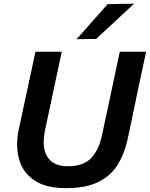

<svg xmlns="http://www.w3.org/2000/svg" viewBox="-20 -988 797 1021"><path d="M331 12.5Q223 12.5 161.5 -29.8Q100 -72 81 -143Q71 -179.5 71 -220.5Q71 -258 79.5 -299Q85.5 -327 96 -374.5Q106 -421.5 117 -473.5Q132 -542 144 -598Q156 -654 168.5 -713H308.5Q296 -654 284 -598.5Q272 -542.5 257.5 -474L219.5 -295.5Q212.5 -263 212.5 -234Q212.5 -215 215.5 -197.5Q223.5 -154 254.2 -129Q285 -104 341 -104Q426 -104 466.2 -148.8Q506.5 -193.5 522 -267.5L566 -473Q580.5 -541.5 592.5 -598Q604.5 -654.5 617 -713H757Q744.5 -654.5 732.5 -598.5Q720.5 -542.5 706 -473.5Q696.5 -429 687.5 -384.5Q678 -340 670.5 -303.5Q662.5 -266.5 658 -245Q642 -171 606.2 -112.8Q570.5 -54.5 504.2 -21Q438 12.5 331 12.5ZM387 -779.5Q429.5 -827 470 -873Q511 -919 552.5 -966L693 -968.5Q641 -920 590.5 -873Q540 -826 491 -781Z"/></svg>

Font: Heraclito SemiBold
Style: Italic
Weight: 600
Italic angle: -12°
Designer: Kostas Bartsokas (font) & Cristiano Sobral (main changes)
Foundry: Kostas Bartsokas (font) & Cristiano Sobral (main changes)
Version: Version 1.00;July 8, 2020;FontCreator 13.0.0.2655 64-bit